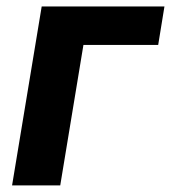

<svg xmlns="http://www.w3.org/2000/svg" viewBox="-20 -562 519 582"><path d="M478.5 -542.5 459.5 -425.8H232.9L162.6 0H16.6L106.4 -542.5Z"/></svg>

Font: Inter 16pt
Style: Bold Italic
Weight: 700
Italic angle: -9.3988°
Version: Version 4.001;git-66647c0bb